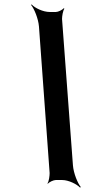

<svg xmlns="http://www.w3.org/2000/svg" viewBox="-20 -766 391 882"><path d="M159 -644 208 29C208 41 205 68 198 76L200 78C206 70 226 61 236 61H266C295 61 333 80 348 96L351 93C337 76 318 31 315 -7L265 -679C265 -691 269 -718 276 -726L272 -728C266 -720 247 -711 237 -711H208C178 -711 140 -729 125 -746L123 -743C137 -726 156 -681 159 -644Z"/></svg>

Font: Asimov
Style: EdgeExtremeIt
Weight: 500
Designer: Google
Version: Version 2.000980: 2014